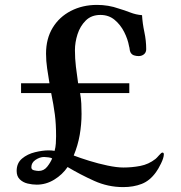

<svg xmlns="http://www.w3.org/2000/svg" viewBox="-20 -757 740 784"><path d="M193 -110Q186 -93 172.5 -76Q159 -59 138 -59Q131 -59 119.5 -61.5Q108 -64 108 -74Q108 -93 125.5 -104.5Q143 -116 160 -116Q166 -116 177.5 -114.5Q189 -113 193 -110ZM649 -127Q649 -134 643 -134Q639 -134 629.5 -123Q620 -112 615 -108Q587 -86 553 -79.5Q519 -73 484 -73Q457 -73 419 -81Q381 -89 344 -100.5Q307 -112 281 -122Q298 -163 305.5 -206Q313 -249 313 -292Q313 -313 312 -334Q311 -355 307 -377H508V-417H299Q294 -451 290 -484.5Q286 -518 286 -552Q286 -584 296.5 -617Q307 -650 330 -673Q353 -696 390 -696Q424 -696 448 -676Q472 -656 487 -626.5Q502 -597 507 -568Q509 -562 509.5 -555.5Q510 -549 513 -543Q518 -534 527 -531Q536 -528 546 -528Q559 -528 568 -535.5Q577 -543 577 -556Q577 -591 569.5 -626Q562 -661 560 -695Q535 -697 512 -706Q489 -715 465 -722Q423 -737 376 -737Q317 -737 269.5 -712.5Q222 -688 195 -643.5Q168 -599 168 -538Q168 -508 172.5 -477.5Q177 -447 182 -417H66V-377H189Q199 -328 204 -289.5Q209 -251 209 -201Q209 -186 208 -171Q207 -156 203 -141Q197 -142 191 -142.5Q185 -143 179 -143Q154 -143 123 -135.5Q92 -128 70 -109.5Q48 -91 48 -59Q48 -37 61 -24.5Q74 -12 93 -7.5Q112 -3 130 -3Q168 -3 201.5 -23.5Q235 -44 256 -75Q308 -44 364.5 -18.5Q421 7 483 7Q525 7 558.5 -6Q592 -19 617 -54Q626 -66 637.5 -89.5Q649 -113 649 -127Z"/></svg>

Font: UoqMunThenKhung
Style: Regular
Weight: 400
Designer: Font-Kai, 金井和夫, 宇文滿月
Foundry: Kazuo Kanai, Moonlit Owen
Version: Version 1.197